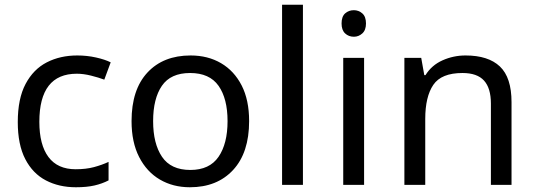

<svg xmlns="http://www.w3.org/2000/svg" viewBox="-20 -780 2259 810"><path d="M300 10Q229 10 173.5 -19Q118 -48 86.5 -109Q55 -170 55 -265Q55 -364 88 -426Q121 -488 177.5 -517Q234 -546 306 -546Q347 -546 385 -537.5Q423 -529 447 -517L420 -444Q396 -453 364 -461Q332 -469 304 -469Q146 -469 146 -266Q146 -169 184.5 -117.5Q223 -66 299 -66Q343 -66 376.5 -75Q410 -84 438 -97V-19Q411 -5 378.5 2.5Q346 10 300 10Z M1031 -269Q1031 -136 963.5 -63Q896 10 781 10Q710 10 654.5 -22.5Q599 -55 567 -117.5Q535 -180 535 -269Q535 -402 602 -474Q669 -546 784 -546Q857 -546 912.5 -513.5Q968 -481 999.5 -419.5Q1031 -358 1031 -269ZM626 -269Q626 -174 663.5 -118.5Q701 -63 783 -63Q864 -63 902 -118.5Q940 -174 940 -269Q940 -364 902 -418Q864 -472 782 -472Q700 -472 663 -418Q626 -364 626 -269Z M1258 0H1170V-760H1258Z M1516 -536V0H1428V-536ZM1473 -737Q1493 -737 1508.5 -723.5Q1524 -710 1524 -681Q1524 -653 1508.5 -639Q1493 -625 1473 -625Q1451 -625 1436 -639Q1421 -653 1421 -681Q1421 -710 1436 -723.5Q1451 -737 1473 -737Z M1944 -546Q2040 -546 2089 -499.5Q2138 -453 2138 -349V0H2051V-343Q2051 -408 2022 -440Q1993 -472 1931 -472Q1842 -472 1808 -422Q1774 -372 1774 -278V0H1686V-536H1757L1770 -463H1775Q1801 -505 1847 -525.5Q1893 -546 1944 -546Z"/></svg>

Font: Noto Sans Hanifi Rohingya
Style: Regular
Weight: 400
Designer: Monotype Design Team and DaltonMaag
Foundry: Google LLC
Version: Version 2.101